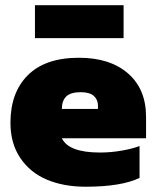

<svg xmlns="http://www.w3.org/2000/svg" viewBox="-20 -705 599 735"><path d="M113.8 -559.1V-685.1H453.1V-559.1ZM308.1 9.8Q223.6 9.8 159.4 -17.3Q95.2 -44.4 57.6 -100.3Q20 -156.2 20 -234.9Q20 -351.1 86.9 -417.5Q153.8 -483.9 282.2 -483.9Q401.4 -483.9 470.2 -423.8Q539.1 -363.8 539.1 -257.8V-175.8H216.8Q242.7 -121.1 362.8 -121.1Q404.3 -121.1 446 -128.4Q487.8 -135.7 514.2 -146V-23.9Q443.8 9.8 308.1 9.8ZM216.8 -288.1H355V-300.8Q355 -323.7 339.1 -337.9Q323.2 -352.1 289.1 -352.1Q250.5 -352.1 233.6 -335.7Q216.8 -319.3 216.8 -288.1Z"/></svg>

Font: Kanit ExtraBold
Style: Regular
Weight: 800
Designer: Katatrad Team
Foundry: CadsonDemak
Version: Version 1.000;PS 001.000;hotconv 1.0.88;makeotf.lib2.5.64775